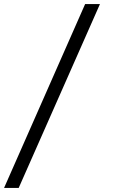

<svg xmlns="http://www.w3.org/2000/svg" viewBox="-68 -720 554 945"><path d="M-48 205 351 -700H424L24 205Z"/></svg>

Font: Red Hat Text
Style: Regular
Weight: 400
Designer: Pentagram / MCKL
Foundry: Pentagram / MCKL
Version: Version 1.005; Red Hat Text